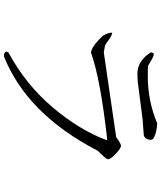

<svg xmlns="http://www.w3.org/2000/svg" viewBox="57 -835 806 960"><g transform="rotate(90 460.0 -355.0)"><path d="M348 -639Q314 -639 286 -658.5Q258 -678 242 -706Q242 -716 249 -721Q261 -721 284 -707Q307 -693 311 -692Q316 -691 360 -691Q486 -691 596 -738Q630 -736 650 -729Q670 -722 673 -718.5Q676 -715 679 -708Q679 -678 657 -671L591 -666H585L391 -641Q365 -639 348 -639ZM708 -557Q721 -557 748.5 -531.5Q776 -506 776 -492Q776 -484 755.5 -463.5Q735 -443 733 -439Q550 -87 263 28Q242 31 238 15L242 6Q402 -80 516.5 -215Q631 -350 681 -486L676 -488Q374 -454 243 -407Q218 -409 178 -447L159 -466Q143 -493 143 -513Q158 -512 180.5 -495Q203 -478 208 -477L242 -471L666 -533Q697 -556 708 -557Z"/></g></svg>

Font: cwTeXMing
Style: Medium
Weight: 500
Version: Version 1.17